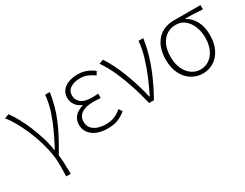

<svg xmlns="http://www.w3.org/2000/svg" viewBox="-75 -1033 2199 1720"><g transform="rotate(-30 1024.0 -172.5)"><path d="M226 198Q227 172 227.5 154Q228 136 228 118Q228 100 228 75Q228 -1 209 -86Q190 -171 158.5 -253.5Q127 -336 88.5 -407.5Q50 -479 12 -527L57 -543Q86 -504 116.5 -448.5Q147 -393 174 -328Q201 -263 222 -194.5Q243 -126 252 -60H257Q297 -135 333 -212.5Q369 -290 395.5 -370Q422 -450 428 -530H477Q466 -463 450 -401.5Q434 -340 408 -277.5Q382 -215 346.5 -147Q311 -79 263 1Q268 46 270.5 98.5Q273 151 273 198Z M766 13Q702 13 654.5 -6.5Q607 -26 581.5 -61.5Q556 -97 556 -143Q556 -183 572.5 -210Q589 -237 615.5 -254Q642 -271 671 -279V-284Q630 -300 607.5 -333Q585 -366 585 -406Q585 -452 610.5 -482.5Q636 -513 678 -528Q720 -543 771 -543Q820 -543 860.5 -527Q901 -511 935 -484L914 -449Q880 -474 845.5 -488Q811 -502 770 -502Q714 -502 673.5 -477.5Q633 -453 633 -402Q633 -358 668 -328Q703 -298 783 -298Q799 -298 812 -299Q825 -300 845 -301V-256Q822 -258 804 -258.5Q786 -259 767 -259Q688 -259 646.5 -229.5Q605 -200 605 -146Q605 -91 650 -59.5Q695 -28 771 -28Q818 -28 854.5 -42Q891 -56 932 -90L956 -56Q911 -18 867.5 -2.5Q824 13 766 13Z M1198 0Q1175 -97 1144.5 -191.5Q1114 -286 1075.5 -372Q1037 -458 989 -527L1034 -543Q1065 -496 1094.5 -436Q1124 -376 1149 -310Q1174 -244 1194.5 -177Q1215 -110 1228 -49H1233Q1269 -122 1303.5 -203.5Q1338 -285 1363 -369Q1388 -453 1394 -530H1443Q1430 -439 1403 -351.5Q1376 -264 1337.5 -177.5Q1299 -91 1248 0Z M1750 13Q1690 13 1637.5 -18.5Q1585 -50 1553 -111Q1521 -172 1521 -259Q1521 -330 1540 -381Q1559 -432 1591.5 -465Q1624 -498 1666 -514Q1708 -530 1754 -530H2035V-486Q1989 -490 1946 -491.5Q1903 -493 1857 -493V-489Q1912 -459 1943.5 -400Q1975 -341 1975 -256Q1975 -171 1944.5 -110.5Q1914 -50 1863 -18.5Q1812 13 1750 13ZM1750 -29Q1801 -29 1841 -57.5Q1881 -86 1904 -137Q1927 -188 1927 -258Q1927 -318 1906.5 -370.5Q1886 -423 1847 -455.5Q1808 -488 1752 -488Q1702 -488 1661 -462.5Q1620 -437 1595.5 -386Q1571 -335 1571 -259Q1571 -189 1595 -137.5Q1619 -86 1659.5 -57.5Q1700 -29 1750 -29Z"/></g></svg>

Font: Noto Sans KR ExtraLight
Style: Regular
Weight: 250
Designer: Ryoko NISHIZUKA  (kana, bopomofo & ideographs); Paul D. Hunt (Latin, Greek & Cyrillic); Sandoll Communications , Soo-you
Foundry: Adobe
Version: Version 2.004-H2;hotconv 1.0.118;makeotfexe 2.5.65603